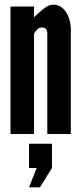

<svg xmlns="http://www.w3.org/2000/svg" viewBox="-20 -575 349 824"><path d="M25 0V-547H126V-501Q144 -518.5 166.5 -536.8Q189 -555 208 -555Q233 -555 250 -539Q267 -523 275.5 -498.5Q284 -474 284 -448V0H183V-428Q183 -444 177.5 -450.5Q172 -457 159 -457Q148 -457 140.2 -449.2Q132.5 -441.5 126 -431V0ZM104.5 229 137.5 146H104.5V42H203V146L151.5 229Z"/></svg>

Font: League Gothic
Style: Regular
Weight: 400
Designer: The League of Moveable Type
Version: Version 2.001